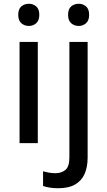

<svg xmlns="http://www.w3.org/2000/svg" viewBox="-20 -761 571 1021"><path d="M181 -538V0H84V-538ZM134 -741Q156 -741 172.5 -727Q189 -713 189 -682Q189 -652 172.5 -637.5Q156 -623 134 -623Q110 -623 93.5 -637.5Q77 -652 77 -682Q77 -713 93.5 -727Q110 -741 134 -741ZM289 240Q264 240 243.5 236.5Q223 233 209 228V150Q224 154 240 157Q256 160 275 160Q307 160 328 142.5Q349 125 349 76V-538H446V77Q446 127 430 163.5Q414 200 379.5 220Q345 240 289 240ZM342 -682Q342 -713 358.5 -727Q375 -741 399 -741Q421 -741 437.5 -727Q454 -713 454 -682Q454 -652 437.5 -637.5Q421 -623 399 -623Q375 -623 358.5 -637.5Q342 -652 342 -682Z"/></svg>

Font: Noto Sans Sundanese Medium
Style: Regular
Weight: 500
Version: Version 2.003